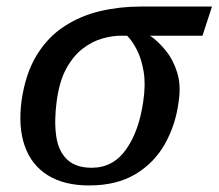

<svg xmlns="http://www.w3.org/2000/svg" viewBox="-20 -556 667 586"><path d="M252 10Q176 10 126 -21Q76 -52 55.5 -110.5Q35 -169 46 -250Q58 -332 92 -387.5Q126 -443 176 -475.5Q226 -508 285.5 -522Q345 -536 409 -536H627L598 -447H438Q463 -430 486 -401.5Q509 -373 521 -334Q533 -295 525 -244Q516 -175 483.5 -117Q451 -59 393.5 -24.5Q336 10 252 10ZM260 -44Q325 -44 364.5 -99.5Q404 -155 417 -245Q425 -298 418.5 -337Q412 -376 398 -403.5Q384 -431 368 -447H348Q323 -447 292.5 -438.5Q262 -430 233 -408Q204 -386 182.5 -347Q161 -308 153 -247Q145 -187 151.5 -141Q158 -95 184.5 -69.5Q211 -44 260 -44Z"/></svg>

Font: ET Text
Style: Italic
Weight: 470
Italic angle: -12°
Designer: Monotype Design Team
Foundry: Monotype Imaging Inc.
Version: Version 2.009